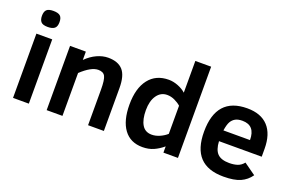

<svg xmlns="http://www.w3.org/2000/svg" viewBox="-92 -1075 2199 1438"><g transform="rotate(20 1007.5 -356.0)"><path d="M204.1 -651.9Q204.1 -616.2 186.5 -602.1Q168.9 -587.9 132.8 -587.9Q92.8 -587.9 78.4 -604.5Q64 -621.1 64 -651.9Q64 -686 79.6 -700.9Q95.2 -715.8 132.8 -715.8Q170.9 -715.8 187.5 -701.4Q204.1 -687 204.1 -651.9ZM70.8 0V-512.2H196.8V0Z M668.9 0V-282.2Q668.9 -362.3 654.5 -389.2Q640.1 -416 600.1 -416Q543.9 -416 464.8 -341.8V0H338.9V-512.2H464.8V-445.8Q504.9 -485.8 550.3 -506.3Q595.7 -526.9 639.2 -526.9Q717.8 -526.9 756.3 -483.9Q794.9 -440.9 794.9 -341.8V0Z M1269.5 0V-49.8Q1234.4 -20 1195.3 -2.4Q1156.2 15.1 1106.4 15.1Q1009.8 15.1 958.5 -54.7Q907.2 -124.5 907.2 -252Q907.2 -382.3 963.6 -454.6Q1020 -526.9 1122.1 -526.9Q1158.2 -526.9 1196.3 -512Q1234.4 -497.1 1259.3 -474.1V-727.1H1385.3V0ZM1259.3 -370.1Q1239.3 -388.2 1209.7 -402.1Q1180.2 -416 1149.4 -416Q1098.6 -416 1067.9 -372.3Q1037.1 -328.6 1037.1 -253.9Q1037.1 -180.2 1062.3 -138.2Q1087.4 -96.2 1140.1 -96.2Q1171.4 -96.2 1203.9 -110.6Q1236.3 -125 1259.3 -146Z M1631.3 -223.1Q1634.8 -154.8 1664.6 -125Q1694.3 -95.2 1758.3 -95.2Q1795.4 -95.2 1823.5 -104.5Q1851.6 -113.8 1872.6 -140.1L1966.3 -73.2Q1935.5 -28.8 1886.5 -6.8Q1837.4 15.1 1752.4 15.1Q1626 15.1 1563.7 -51.3Q1501.5 -117.7 1501.5 -252Q1501.5 -526.9 1747.6 -526.9Q1856.9 -526.9 1914.3 -465.1Q1971.7 -403.3 1971.7 -285.2V-223.1ZM1846.7 -310.1Q1846.7 -426.8 1744.6 -426.8Q1710.9 -426.8 1689.5 -415.3Q1668 -403.8 1655 -381.1Q1642.1 -358.4 1634.8 -310.1Z"/></g></svg>

Font: Clear Sans
Style: Bold
Weight: 700
Foundry: Intel Corporation
Version: Version 1.00